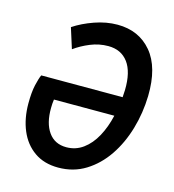

<svg xmlns="http://www.w3.org/2000/svg" viewBox="-106 -790 808 891"><g transform="rotate(15 297.5 -345.0)"><path d="M44 -241Q44 -295 52 -330Q60 -365 68 -382H459Q460 -399 461 -417Q463 -504 429.5 -549Q396 -594 334 -594Q290 -594 248.5 -577Q207 -560 174 -536L143 -634Q185 -662 240.5 -681.5Q296 -701 350 -701Q453 -701 514 -628.5Q575 -556 572 -418Q570 -336 547.5 -259Q525 -182 484 -121.5Q443 -61 385 -25Q327 11 254 11Q186 11 139 -22Q92 -55 68 -112Q44 -169 44 -241ZM151 -248Q150 -175 180 -132.5Q210 -90 266 -90Q311 -90 346.5 -116Q382 -142 406.5 -187Q431 -232 444 -289H154Q151 -269 151 -248Z"/></g></svg>

Font: Radio Canada Condensed Medium
Style: Italic
Weight: 500
Width: 3
Italic angle: -12°
Designer: Charles Daoud, Etienne Aubert Bonn, Alexandre Saumier Demers, Jacques Le Bailly
Foundry: Radio-Canada
Version: Version 2.104; ttfautohint (v1.8.4.7-5d5b);gftools[0.9.28.de